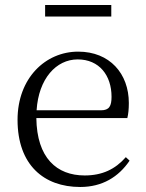

<svg xmlns="http://www.w3.org/2000/svg" viewBox="-20 -732 581 766"><path d="M160 -666H424V-712H160ZM300 14C388 14 453 -26 497 -91L482 -105C440 -57 388 -32 318 -32C206 -32 127 -102 125 -261H488C492 -277 494 -297 494 -321C494 -438 418 -526 292 -526C161 -526 50 -420 50 -254C50 -74 155 14 300 14ZM126 -292C134 -418 204 -495 290 -495C376 -495 425 -431 425 -346C425 -309 416 -292 383 -292Z"/></svg>

Font: Noto Serif CJK KR Light
Style: Regular
Weight: 300
Designer: Ryoko NISHIZUKA 西塚涼子 (kana & ideographs); Frank Grießhammer (Latin, Greek & Cyrillic); Wenlong ZHANG 张文龙 (bopomofo); San
Foundry: Adobe
Version: Version 2.001;hotconv 1.1.0;makeotfexe 2.6.0